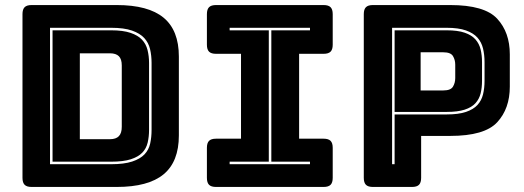

<svg xmlns="http://www.w3.org/2000/svg" viewBox="-20 -740 2073 760"><path d="M442 0H105Q86 0 77.5 -8.5Q69 -17 69 -36V-684Q69 -703 77.5 -711.5Q86 -720 105 -720H442Q567 -720 627.5 -670Q688 -620 688 -516V-204Q688 -100 627.5 -50Q567 0 442 0ZM178 -90H420Q471 -90 503 -100.5Q535 -111 552 -129Q569 -147 574.5 -172Q580 -197 580 -226V-491Q580 -520 574 -545.5Q568 -571 551 -589.5Q534 -608 502.5 -619Q471 -630 420 -630H178ZM420 -620Q467 -620 496.5 -610Q526 -600 542 -583Q558 -566 564 -542Q570 -518 570 -491V-226Q570 -199 564.5 -175.5Q559 -152 543 -135.5Q527 -119 497.5 -109.5Q468 -100 420 -100H188V-620ZM296 -529V-189H415Q439 -189 450.5 -201Q462 -213 462 -238V-481Q462 -506 450.5 -517.5Q439 -529 415 -529Z M835 0Q816 0 807.5 -8.5Q799 -17 799 -36V-155Q799 -174 807.5 -182.5Q816 -191 835 -191H934V-527H835Q816 -527 807.5 -535.5Q799 -544 799 -563V-684Q799 -703 807.5 -711.5Q816 -720 835 -720H1261Q1280 -720 1288.5 -711.5Q1297 -703 1297 -684V-563Q1297 -544 1288.5 -535.5Q1280 -527 1261 -527H1164V-191H1261Q1280 -191 1288.5 -182.5Q1297 -174 1297 -155V-36Q1297 -17 1288.5 -8.5Q1280 0 1261 0ZM1207 -90V-100H1054V-620H1207V-630H889V-620H1044V-100H889V-90Z M1611 0H1456Q1437 0 1428.5 -8.5Q1420 -17 1420 -36V-684Q1420 -703 1428.5 -711.5Q1437 -720 1456 -720H1762Q1898 -720 1948 -666Q1998 -612 1998 -525V-397Q1998 -310 1948 -256Q1898 -202 1762 -202H1647V-36Q1647 -17 1638.5 -8.5Q1630 0 1611 0ZM1748 -287Q1795 -287 1824.5 -297Q1854 -307 1870 -324.5Q1886 -342 1892 -366.5Q1898 -391 1898 -420V-494Q1898 -523 1892 -548Q1886 -573 1870 -591Q1854 -609 1824.5 -619.5Q1795 -630 1748 -630H1532V-90H1542V-287ZM1542 -297V-620H1748Q1792 -620 1819.5 -610.5Q1847 -601 1862 -584Q1877 -567 1882.5 -544Q1888 -521 1888 -494V-420Q1888 -393 1882.5 -370.5Q1877 -348 1862 -331.5Q1847 -315 1819.5 -306Q1792 -297 1748 -297ZM1645 -533V-382H1735Q1764 -382 1773 -397Q1782 -412 1782 -431V-484Q1782 -503 1773 -518Q1764 -533 1735 -533Z"/></svg>

Font: Bungee Inline
Style: Regular
Weight: 400
Designer: David Jonathan Ross
Foundry: David Jonathan Ross
Version: Version 1.001;PS 1.0;hotconv 1.0.72;makeotf.lib2.5.5900